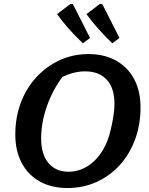

<svg xmlns="http://www.w3.org/2000/svg" viewBox="-20 -935 751 966"><path d="M319 11Q239 11 180 -22Q121 -55 89 -115.5Q57 -176 57 -258Q57 -344 84.5 -417.5Q112 -491 162.5 -546Q213 -601 280 -632Q347 -663 425 -663Q505 -663 564 -630Q623 -597 655 -537Q687 -477 687 -395Q687 -307 659.5 -233Q632 -159 582.5 -104.5Q533 -50 466 -19.5Q399 11 319 11ZM325 -71Q387 -71 438.5 -111.5Q490 -152 520 -226Q530 -252 538 -286Q546 -320 551 -354Q556 -388 556 -412Q556 -491 517.5 -533.5Q479 -576 408 -576Q354 -576 295 -549Q245 -483 216 -400.5Q187 -318 187 -238Q187 -159 223.5 -115Q260 -71 325 -71ZM397 -717Q355 -757 324 -792.5Q293 -828 267 -864L334 -915L347 -914L433 -744ZM545 -717Q504 -757 472.5 -792.5Q441 -828 415 -864L482 -915L495 -914L581 -744Z"/></svg>

Font: Piazzolla SemiBold
Style: Italic
Weight: 600
Italic angle: -11.3°
Designer: Juan Pablo del Peral
Foundry: Huerta Tipografica
Version: Version 1.330